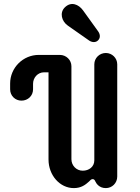

<svg xmlns="http://www.w3.org/2000/svg" viewBox="-20 -941 705 970"><path d="M514.6 -673.3C482.4 -673.3 456.5 -647.5 456.5 -616.2V-130.9C456.5 -98.1 429.2 -78.6 397.9 -78.6C366.2 -78.6 340.8 -104.5 340.8 -136.7V-606.4C340.8 -637.7 314.9 -663.6 282.2 -663.6H175.8C96.2 -663.6 31.2 -598.6 31.2 -519V-489.7C31.2 -457.5 56.6 -432.6 88.4 -432.6C121.6 -432.6 147 -457.5 147 -489.7V-517.6C147 -548.8 170.9 -575.7 202.6 -575.7H225.1V-135.3C225.1 -55.7 282.2 9.3 353 9.3C390.1 9.3 411.6 -7.3 429.7 -23.9C435.5 -29.8 440.4 -36.1 448.2 -36.1C456.5 -36.1 459.5 -29.3 461.9 -23.9C465.8 -15.6 480 9.3 514.6 9.3C546.4 9.3 572.3 -16.1 572.3 -49.3V-616.2C572.3 -647.5 546.4 -673.3 514.6 -673.3ZM399.4 -888.7C377 -919.4 339.4 -934.6 308.1 -904.3C279.8 -877.4 291 -833.5 322.8 -811.5L430.2 -736.3C444.3 -726.6 463.4 -724.6 475.6 -737.3C488.3 -750 486.3 -767.6 476.1 -782.2Z"/></svg>

Font: Supermercado One
Style: Regular
Weight: 400
Designer: James Grieshaber
Foundry: James Grieshaber
Version: Version 1.002